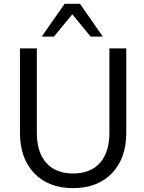

<svg xmlns="http://www.w3.org/2000/svg" viewBox="-20 -971 752 1000"><path d="M171.9 -279.3Q171.9 -177.7 221.2 -122.6Q270.5 -67.4 360.4 -67.4Q451.2 -67.4 500.5 -122.6Q549.8 -177.7 549.8 -279.3V-718.8H637.7V-279.3Q637.7 -146.5 563 -68.8Q488.3 8.8 360.4 8.8Q232.4 8.8 158.2 -68.8Q84 -146.5 84 -279.3V-718.8H171.9ZM197.3 -780.3 316.4 -951.2H396.5L515.6 -780.3H452.1L356.4 -896.5L260.7 -780.3Z"/></svg>

Font: Min Sans
Style: Regular
Weight: 400
Designer: Jinseong-Kim, NotoSansCJK, Nunito
Foundry: Jinseong-Kim
Version: Version 1.400;Glyphs 3.1.2 (3151)